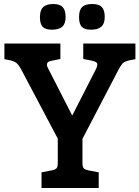

<svg xmlns="http://www.w3.org/2000/svg" viewBox="-20 -937 695 957"><path d="M655 -720V-642L623 -636Q603 -631 594.5 -624Q586 -617 573 -594L391 -245V-126Q391 -106 396.5 -99Q402 -92 420 -88L472 -78V0H187V-78L239 -88Q257 -92 262.5 -99Q268 -106 268 -126V-246L84 -594Q72 -615 62 -623Q52 -631 33 -636L2 -642V-720H281V-643L241 -635Q225 -632 219.5 -627.5Q214 -623 214 -616Q214 -605 221 -594L340 -361L459 -594Q465 -606 465 -615Q465 -623 459 -627Q453 -631 436 -635L395 -643V-720ZM179 -852Q179 -886 195 -901.5Q211 -917 246 -917Q278 -917 292.5 -901.5Q307 -886 307 -852Q307 -819 290.5 -804Q274 -789 239 -789Q206 -789 192.5 -803.5Q179 -818 179 -852ZM374 -852Q374 -887 389.5 -902Q405 -917 440 -917Q473 -917 487.5 -902Q502 -887 502 -852Q502 -819 485 -804Q468 -789 433 -789Q401 -789 387.5 -803.5Q374 -818 374 -852Z"/></svg>

Font: Enriqueta SemiBold
Style: Regular
Weight: 600
Designer: Viviana Monsalve, Gustavo Ibarra
Foundry: 72Puntos
Version: Version 2.000